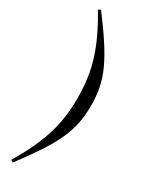

<svg xmlns="http://www.w3.org/2000/svg" viewBox="-226 -780 727 944"><g transform="rotate(30 137.5 -308.0)"><path d="M158.5 -308Q158.5 -379.5 146.8 -444.8Q135 -510 106.5 -580Q78 -650 27.5 -734.5L40.5 -742.5Q97 -667.5 134.5 -609.8Q172 -552 194 -503.8Q216 -455.5 225.2 -408.5Q234.5 -361.5 234.5 -308Q234.5 -254.5 225.2 -207.8Q216 -161 194 -112.5Q172 -64 134.5 -6.5Q97 51 40.5 126L27.5 118Q78 33 106.5 -36.5Q135 -106 146.8 -171.2Q158.5 -236.5 158.5 -308Z"/></g></svg>

Font: Newsreader 72pt
Style: Regular
Weight: 400
Designer: Hugues Gentile
Foundry: Production Type
Version: Version 1.003; ttfautohint (v1.8.3)